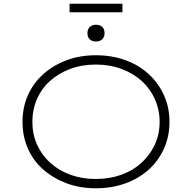

<svg xmlns="http://www.w3.org/2000/svg" viewBox="-20 -1002 1032 1032"><path d="M495 10Q408 10 336 -17.5Q264 -45 211 -92Q158 -139 129.5 -204.5Q101 -270 101 -347Q101 -424 129.5 -489Q158 -554 211 -602Q264 -650 336 -677.5Q408 -705 495 -705Q582 -705 654.5 -678.5Q727 -652 779.5 -603.5Q832 -555 861.5 -489.5Q891 -424 891 -347Q891 -269 861.5 -203.5Q832 -138 779.5 -90.5Q727 -43 654.5 -16.5Q582 10 495 10ZM495 -40Q570 -40 633 -63Q696 -86 741.5 -128Q787 -170 812.5 -225.5Q838 -281 838 -347Q838 -412 812.5 -469Q787 -526 741.5 -567Q696 -608 633 -631.5Q570 -655 495 -655Q420 -655 357.5 -631.5Q295 -608 249.5 -567.5Q204 -527 179 -470Q154 -413 154 -347Q154 -281 179 -225Q204 -169 249.5 -127.5Q295 -86 357.5 -63Q420 -40 495 -40ZM496 -779Q474 -779 462 -791Q450 -803 450 -824Q450 -844 462 -856.5Q474 -869 496 -869Q518 -869 530 -857Q542 -845 542 -824Q542 -804 530 -791.5Q518 -779 496 -779ZM354 -936V-982H638V-936Z"/></svg>

Font: Lexend Mega ExtraLight
Style: Regular
Weight: 250
Version: Version 1.007